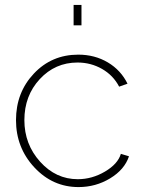

<svg xmlns="http://www.w3.org/2000/svg" viewBox="-20 -750 583 780"><path d="M298 -528Q365 -528 418 -496.5Q471 -465 498 -410L464 -398Q440 -444 394.5 -470Q349 -496 295 -496Q204 -496 141.5 -428.5Q79 -361 79 -262Q79 -164 143 -93Q207 -22 296 -22Q354 -22 406.5 -53Q459 -84 471 -125L504 -115Q486 -61 427.5 -25.5Q369 10 299 10Q194 10 119.5 -70Q45 -150 45 -262Q45 -374 117.5 -451Q190 -528 298 -528ZM311 -647H279V-730H311Z"/></svg>

Font: Raleway
Style: ExtraLight
Weight: 200
Designer: Matt McInerney, Pablo Impallari, Rodrigo Fuenzalida
Foundry: Matt McInerney, Pablo Impallari, Rodrigo Fuenzalida
Version: Version 2.001